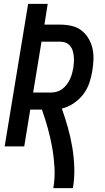

<svg xmlns="http://www.w3.org/2000/svg" viewBox="-20 -755 540 990"><path d="M255 215Q264 162 261 109Q258 56 249 5.5Q240 -45 226.5 -94Q213 -143 196 -190H136L105 0H4L125 -735H226L209 -628H291Q321 -628 349.5 -621.5Q378 -615 399.5 -598.5Q421 -582 435.5 -558Q450 -534 456.5 -506.5Q463 -479 462 -449.5Q461 -420 456 -390Q451 -358 440.5 -327Q430 -296 409.5 -269Q389 -242 360 -222.5Q331 -203 299 -195Q316 -147 330 -97.5Q344 -48 352.5 3Q361 54 363 107.5Q365 161 356 215ZM245 -278Q259 -278 274 -282.5Q289 -287 301.5 -296.5Q314 -306 324 -319Q334 -332 340.5 -346Q347 -360 351 -374.5Q355 -389 358 -404Q360 -419 361 -434.5Q362 -450 360.5 -464.5Q359 -479 355 -493Q351 -507 342 -518Q333 -529 319.5 -534.5Q306 -540 291 -540H194L151 -278Z"/></svg>

Font: Iosevka Term Curly Semibold
Style: Italic
Weight: 600
Italic angle: -9°
Designer: Belleve Invis
Foundry: Belleve Invis
Version: Version 32.3.0